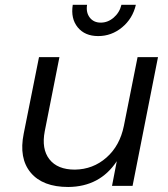

<svg xmlns="http://www.w3.org/2000/svg" viewBox="-20 -760 688 785"><path d="M259 4.5Q154.5 4.5 105.5 -54.2Q56.5 -113 77 -214L139.5 -526.5H223L163 -223.5Q149 -151 182 -108.8Q215 -66.5 286 -66.5Q360.5 -67.5 415.2 -115.8Q470 -164 486.5 -245.5L542.5 -526.5H626L522 0H438L457.5 -101Q388.5 3.5 259 4.5ZM277.5 -740.5H336Q331 -709 347 -688.2Q363 -667.5 392 -667.5Q421 -667.5 445 -688.2Q469 -709 476.5 -740.5H535.5Q522.5 -684 479.2 -648.2Q436 -612.5 381.5 -612.5Q327 -612.5 297.8 -648.2Q268.5 -684 277.5 -740.5Z"/></svg>

Font: Argentum Sans Light
Style: Italic
Weight: 300
Italic angle: -11.3°
Designer: Julieta Ulanovsky (font), Owen Earl (portions from Jones font), Cristiano Sobral (main changes and remaster)
Foundry: Julieta Ulanovsky (font), Owen Earl (portions from Jones font), Cristiano Sobral (main changes and remaster)
Version: Version 3.127